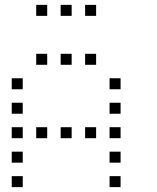

<svg xmlns="http://www.w3.org/2000/svg" viewBox="-20 -793 640 785"><path d="M129 -773Q128 -773 128 -773Q128 -773 128 -772V-729Q128 -728 128 -728Q128 -728 129 -728H172Q173 -728 173 -728Q173 -728 173 -729V-772Q173 -773 173 -773Q173 -773 172 -773ZM229 -773Q228 -773 228 -773Q228 -773 228 -772V-729Q228 -728 228 -728Q228 -728 229 -728H272Q273 -728 273 -728Q273 -728 273 -729V-772Q273 -773 273 -773Q273 -773 272 -773ZM329 -773Q328 -773 328 -773Q328 -773 328 -772V-729Q328 -728 328 -728Q328 -728 329 -728H372Q373 -728 373 -728Q373 -728 373 -729V-772Q373 -773 373 -773Q373 -773 372 -773ZM129 -573Q128 -573 128 -573Q128 -573 128 -572V-529Q128 -528 128 -528Q128 -528 129 -528H172Q173 -528 173 -528Q173 -528 173 -529V-572Q173 -573 173 -573Q173 -573 172 -573ZM229 -573Q228 -573 228 -573Q228 -573 228 -572V-529Q228 -528 228 -528Q228 -528 229 -528H272Q273 -528 273 -528Q273 -528 273 -529V-572Q273 -573 273 -573Q273 -573 272 -573ZM329 -573Q328 -573 328 -573Q328 -573 328 -572V-529Q328 -528 328 -528Q328 -528 329 -528H372Q373 -528 373 -528Q373 -528 373 -529V-572Q373 -573 373 -573Q373 -573 372 -573ZM29 -473Q28 -473 28 -473Q28 -473 28 -472V-429Q28 -428 28 -428Q28 -428 29 -428H72Q73 -428 73 -428Q73 -428 73 -429V-472Q73 -473 73 -473Q73 -473 72 -473ZM429 -473Q428 -473 428 -473Q428 -473 428 -472V-429Q428 -428 428 -428Q428 -428 429 -428H472Q473 -428 473 -428Q473 -428 473 -429V-472Q473 -473 473 -473Q473 -473 472 -473ZM29 -373Q28 -373 28 -373Q28 -373 28 -372V-329Q28 -328 28 -328Q28 -328 29 -328H72Q73 -328 73 -328Q73 -328 73 -329V-372Q73 -373 73 -373Q73 -373 72 -373ZM429 -373Q428 -373 428 -373Q428 -373 428 -372V-329Q428 -328 428 -328Q428 -328 429 -328H472Q473 -328 473 -328Q473 -328 473 -329V-372Q473 -373 473 -373Q473 -373 472 -373ZM29 -273Q28 -273 28 -273Q28 -273 28 -272V-229Q28 -228 28 -228Q28 -228 29 -228H72Q73 -228 73 -228Q73 -228 73 -229V-272Q73 -273 73 -273Q73 -273 72 -273ZM129 -273Q128 -273 128 -273Q128 -273 128 -272V-229Q128 -228 128 -228Q128 -228 129 -228H172Q173 -228 173 -228Q173 -228 173 -229V-272Q173 -273 173 -273Q173 -273 172 -273ZM229 -273Q228 -273 228 -273Q228 -273 228 -272V-229Q228 -228 228 -228Q228 -228 229 -228H272Q273 -228 273 -228Q273 -228 273 -229V-272Q273 -273 273 -273Q273 -273 272 -273ZM329 -273Q328 -273 328 -273Q328 -273 328 -272V-229Q328 -228 328 -228Q328 -228 329 -228H372Q373 -228 373 -228Q373 -228 373 -229V-272Q373 -273 373 -273Q373 -273 372 -273ZM429 -273Q428 -273 428 -273Q428 -273 428 -272V-229Q428 -228 428 -228Q428 -228 429 -228H472Q473 -228 473 -228Q473 -228 473 -229V-272Q473 -273 473 -273Q473 -273 472 -273ZM29 -173Q28 -173 28 -173Q28 -173 28 -172V-129Q28 -128 28 -128Q28 -128 29 -128H72Q73 -128 73 -128Q73 -128 73 -129V-172Q73 -173 73 -173Q73 -173 72 -173ZM429 -173Q428 -173 428 -173Q428 -173 428 -172V-129Q428 -128 428 -128Q428 -128 429 -128H472Q473 -128 473 -128Q473 -128 473 -129V-172Q473 -173 473 -173Q473 -173 472 -173ZM29 -73Q28 -73 28 -73Q28 -73 28 -72V-29Q28 -28 28 -28Q28 -28 29 -28H72Q73 -28 73 -28Q73 -28 73 -29V-72Q73 -73 73 -73Q73 -73 72 -73ZM429 -73Q428 -73 428 -73Q428 -73 428 -72V-29Q428 -28 428 -28Q428 -28 429 -28H472Q473 -28 473 -28Q473 -28 473 -29V-72Q473 -73 473 -73Q473 -73 472 -73Z"/></svg>

Font: Doto Light
Style: Regular
Weight: 300
Monospace: yes
Version: Version 1.000